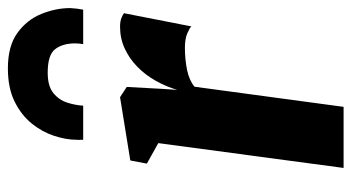

<svg xmlns="http://www.w3.org/2000/svg" viewBox="-222 -670 892 487"><g transform="rotate(-90 223.5 -426.0)"><path d="M41.5 0 104.5 -470 52.5 -499 60.5 -541 221 -567 247 -550 242 -458.5 239.5 -422Q248 -450.5 262.8 -476.8Q277.5 -503 298.2 -523.2Q319 -543.5 344.5 -555.2Q370 -567 400 -567Q413 -567 421.8 -563.5Q430.5 -560 434 -557L400.5 -386Q397.5 -390 383.5 -396.2Q369.5 -402.5 346 -402.5Q331 -402.5 316.5 -401Q302 -399.5 289 -396.8Q276 -394 265.5 -389.2Q255 -384.5 247.5 -378L196.5 0ZM113 -660.5Q113 -665 112.8 -669Q112.5 -673 113 -677.5Q113 -703.5 122.8 -733.8Q132.5 -764 154 -790.8Q175.5 -817.5 210 -834.5Q244.5 -851.5 294 -851.5Q351 -851.5 384.2 -827.2Q417.5 -803 432.2 -766.5Q447 -730 447 -693.5Q446.5 -685 445.5 -676.2Q444.5 -667.5 443 -660.5H355.5Q356.5 -666 357 -671.2Q357.5 -676.5 357.5 -682.5Q357 -713.5 342.5 -732Q328 -750.5 283 -750.5Q249 -750.5 231.5 -736.2Q214 -722 207.2 -701Q200.5 -680 199.5 -660.5Z"/></g></svg>

Font: Merriweather 20pt Black
Style: Italic
Weight: 900
Italic angle: -7.8°
Version: Version 2.101